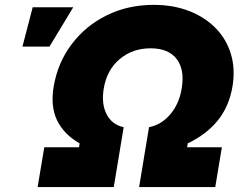

<svg xmlns="http://www.w3.org/2000/svg" viewBox="-20 -757 965 777"><path d="M132.3 0 159.2 -161.1H299.8L302.2 -176.8Q238.8 -212.9 211.2 -269.5Q183.6 -326.2 197.3 -407.2Q213.4 -502.4 269.3 -577.1Q325.2 -651.9 411.1 -694.6Q497.1 -737.3 602.1 -737.3Q681.2 -737.3 744.9 -712.6Q808.6 -688 852.3 -643.6Q896 -599.1 914.3 -538.8Q932.6 -478.5 920.9 -407.2Q907.2 -326.2 861.3 -269.5Q815.4 -212.9 739.7 -176.8L737.3 -161.1H877.9L851.1 0H543L583 -242.2Q633.8 -252.4 669.4 -294.7Q705.1 -336.9 715.3 -398.9Q728 -474.6 695.1 -518.1Q662.1 -561.5 589.4 -561.5Q516.6 -561.5 464.6 -518.1Q412.6 -474.6 399.9 -398.9Q389.6 -336.9 411.4 -294.7Q433.1 -252.4 480.5 -242.2L440.4 0ZM70.8 -568.4 112.3 -727.5H276.4L180.2 -568.4Z"/></svg>

Font: Inter Display Black
Style: Italic
Weight: 900
Italic angle: -9.39999°
Designer: Rasmus Andersson
Foundry: rsms
Version: Version 4.000;git-a52131595